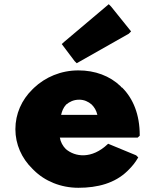

<svg xmlns="http://www.w3.org/2000/svg" viewBox="-20 -869 735 911"><path d="M442 -324H270C274 -341 280 -358 294 -373C310 -386 329 -396 356 -396C379 -396 399 -387 415 -373C428 -360 437 -345 442 -324ZM491 -185C415 -113 336 -124 292 -162C278 -176 267 -196 264 -216H633L643 -225V-228C643 -325 612 -401 560 -453L558 -454H557L552 -460C501 -509 431 -535 352 -535C269 -535 195 -503 141 -452L133 -444C83 -395 53 -329 53 -256C53 -184 83 -118 133 -69L140 -62C192 -10 268 22 352 22C444 22 525 0 584 -57L592 -65C607 -80 622 -98 634 -119L636 -122L626 -132L493 -187ZM273 -660 334 -579 344 -569 591 -709 602 -720 507 -838 496 -849 284 -670Z"/></svg>

Font: Hussar Woodtype
Style: Ultra
Weight: 900
Foundry: Cannot Into Space Fonts
Version: Version 1.07